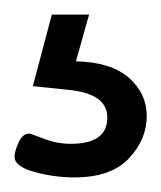

<svg xmlns="http://www.w3.org/2000/svg" viewBox="-20 -29 221 263"><path d="M0 186Q0 178 5.5 166Q11 154 20 154Q22 154 40 161Q58 168 77 168Q127 168 127 132Q127 99 73 94L25 89L51 -9H102L84 55Q132 56 156.5 77.5Q181 99 181 130Q181 162 156.5 188Q132 214 82 214Q54 214 27 206.5Q0 199 0 186Z"/></svg>

Font: TerminalDosisSemiBold
Style: Bold
Weight: 600
Designer: EdgarTolentino, PabloImpallari, IginoMarini
Foundry: EdgarTolentino, PabloImpallari, IginoMarini
Version: Version 1.006